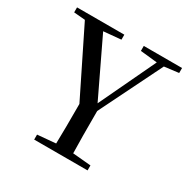

<svg xmlns="http://www.w3.org/2000/svg" viewBox="-164 -883 1019 1034"><g transform="rotate(30 345.5 -366.0)"><path d="M440 -701 545 -690 379 -340 211 -691 319 -701V-732H25V-701L95 -695L296 -288C296 -168 296 -112 294 -41L181 -31V0H513V-31L400 -41C398 -115 398 -173 398 -303L589 -690L678 -701V-732H440Z"/></g></svg>

Font: Source Han Serif CN Medium
Style: Regular
Weight: 500
Designer: Ryoko NISHIZUKA 西塚涼子 (kana & ideographs); Frank Grießhammer (Latin, Greek & Cyrillic); Wenlong ZHANG 张文龙 (bopomofo); San
Foundry: Adobe
Version: Version 2.002;hotconv 1.1.0;makeotfexe 2.6.0